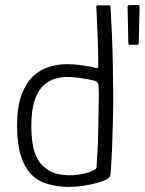

<svg xmlns="http://www.w3.org/2000/svg" viewBox="-20 -725 568 754"><path d="M47 -230Q47 -306 65 -353.5Q83 -401 111.5 -427Q140 -453 174.5 -463Q209 -473 242 -473Q272 -473 299.5 -469Q327 -465 345 -461Q357 -457 361.5 -457.5Q366 -458 366 -467Q366 -485 365.5 -511.5Q365 -538 364 -568Q363 -598 361.5 -626Q360 -654 359.5 -673Q359 -692 358 -695Q358 -701 360 -702.5Q362 -704 365 -704H407Q410 -704 412 -703Q414 -702 414 -698Q417 -646 419.5 -590.5Q422 -535 423 -477.5Q424 -420 424.5 -362.5Q425 -305 423.5 -249Q422 -193 420 -140.5Q418 -88 414 -40Q413 -34 410 -29Q407 -24 394 -18Q368 -7 328 1Q288 9 245 9Q204 8 167 -2.5Q130 -13 106 -37Q77 -65 62 -113.5Q47 -162 47 -230ZM103 -230Q103 -164 117 -124.5Q131 -85 156 -67Q178 -47 212.5 -40.5Q247 -34 283 -38.5Q319 -43 345 -55Q351 -58 355 -61Q359 -64 359 -69Q361 -95 363 -131Q365 -167 365.5 -206.5Q366 -246 367 -282.5Q368 -319 368 -347Q368 -375 367 -387Q367 -397 362.5 -401.5Q358 -406 352 -408Q327 -414 296 -418.5Q265 -423 243 -423Q222 -423 197.5 -416Q173 -409 151.5 -390Q130 -371 116.5 -332Q103 -293 103 -230ZM489 -549Q487 -549 485.5 -550.5Q484 -552 484 -556L481 -696Q481 -701 482.5 -703Q484 -705 488 -705H522Q527 -705 528 -703Q529 -701 528 -698L525 -555Q524 -552 522.5 -550.5Q521 -549 518 -549Z"/></svg>

Font: Glory Light
Style: Regular
Weight: 300
Version: Version 1.011